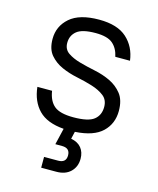

<svg xmlns="http://www.w3.org/2000/svg" viewBox="-108 -583 705 859"><g transform="rotate(15 245.0 -153.5)"><path d="M217 6Q139 0 100.5 -39.5Q62 -79 55 -145H123Q130 -99 156.5 -77Q183 -55 245 -55Q314 -55 340.5 -76Q367 -97 367 -135Q367 -168 344.5 -185.5Q322 -203 288.5 -213.5Q255 -224 216 -232Q177 -240 143.5 -255Q110 -270 87.5 -296.5Q65 -323 65 -370Q65 -429 109.5 -468Q154 -507 245 -507Q330 -507 373.5 -467.5Q417 -428 425 -365H357Q349 -403 324.5 -424Q300 -445 245 -445Q183 -445 158 -424.5Q133 -404 133 -370Q133 -340 155.5 -324.5Q178 -309 211.5 -299.5Q245 -290 284 -282Q323 -274 356.5 -258Q390 -242 412.5 -213.5Q435 -185 435 -135Q435 -76 395 -37.5Q355 1 269 6L261 40Q293 46 309 66Q325 86 325 116Q325 153 301 176.5Q277 200 235 200H165V150H230Q267 150 267 116Q267 82 230 82H199Z"/></g></svg>

Font: Retni Sans
Style: Regular
Weight: 400
Designer: Vitaly Kuzmin
Foundry: ParaType Ltd.
Version: Version 1.00;March 2, 2019;FontCreator 11.5.0.2425 64-bit; t